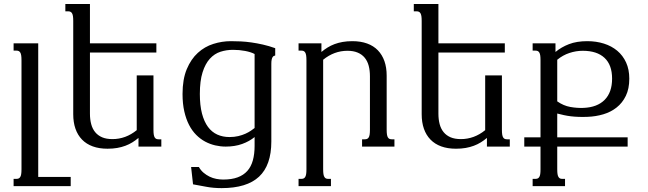

<svg xmlns="http://www.w3.org/2000/svg" viewBox="-20 -736 3253 964"><path d="M335 198.7H48.3V162.1H62Q68.4 162.1 73.2 160.2Q78.1 158.2 81.5 152.8Q85 147.5 86.4 138.2Q87.9 128.9 87.9 113.8V-433.6Q87.9 -448.7 86.4 -458Q85 -467.3 81.5 -472.7Q78.1 -478 73.2 -480Q68.4 -481.9 62 -481.9H48.3V-518.6H171.9V152.3H335Z M347.7 -630.9Q347.7 -646 346.2 -655.3Q344.7 -664.6 341.3 -669.9Q337.9 -675.3 333 -677.2Q328.1 -679.2 321.8 -679.2H308.1V-715.8H431.6V-518.6H765.1V-472.2H431.6V-165.5Q431.6 -136.2 438 -112.5Q444.3 -88.9 458 -72.3Q471.7 -55.7 492.9 -46.6Q514.2 -37.6 544.4 -37.6Q611.3 -37.6 666.5 -82.5V-357.4H750.5V-85Q750.5 -69.8 752 -60.5Q753.4 -51.3 756.8 -45.9Q760.3 -40.5 764.9 -38.6Q769.5 -36.6 776.4 -36.6H790V0H675.3V-43.5Q660.6 -31.2 644.5 -21.2Q628.4 -11.2 609.6 -4.2Q590.8 2.9 568.6 6.8Q546.4 10.7 520 10.7Q478 10.7 445.8 -1Q413.6 -12.7 391.8 -35.2Q370.1 -57.6 358.9 -89.6Q347.7 -121.6 347.7 -162.6Z M1149.9 -485.8Q1116.7 -485.8 1086.7 -476.1Q1056.6 -466.3 1033.7 -441.2Q1010.7 -416 997.1 -373Q983.4 -330.1 983.4 -264.2Q983.4 -207 994.1 -166Q1004.9 -125 1024.2 -98.9Q1043.5 -72.8 1071 -60.3Q1098.6 -47.9 1132.3 -47.9Q1156.2 -47.9 1176.5 -52.7Q1196.8 -57.6 1212.4 -64.7Q1228 -71.8 1239.5 -79.6Q1251 -87.4 1258.3 -93.3V-464.8Q1249.5 -469.7 1237.3 -473.6Q1225.1 -477.5 1210.9 -480.2Q1196.8 -482.9 1181.2 -484.4Q1165.5 -485.8 1149.9 -485.8ZM1139.2 -529.3Q1163.1 -529.3 1188.7 -528.1Q1214.4 -526.9 1242.2 -522.9Q1270 -519 1300 -512.2Q1330.1 -505.4 1361.8 -494.1V-457.5Q1357.9 -456.5 1354.5 -454.8Q1351.1 -453.1 1348.4 -448.7Q1345.7 -444.3 1344 -436.5Q1342.3 -428.7 1342.3 -415.5V-25.4Q1342.3 93.3 1280.8 150.9Q1219.2 208.5 1092.8 208.5Q1051.3 208.5 1016.4 201.9Q981.4 195.3 949.2 189.5L939.5 102.5H978.5Q988.3 119.6 1002.2 131.3Q1016.1 143.1 1032.2 150.9Q1048.3 158.7 1065.9 162.1Q1083.5 165.5 1100.6 165.5Q1143.1 165.5 1172.9 154.5Q1202.6 143.6 1221.7 122.3Q1240.7 101.1 1249.5 69.3Q1258.3 37.6 1258.3 -3.4V-47.9Q1232.4 -26.4 1195.8 -13.2Q1159.2 0 1113.3 0Q1086.9 0 1060.5 -6.1Q1034.2 -12.2 1010 -25.1Q985.8 -38.1 965.1 -58.8Q944.3 -79.6 929.2 -108.9Q914.1 -138.2 905.3 -176.8Q896.5 -215.3 896.5 -264.2Q896.5 -337.9 917.7 -388.7Q939 -439.5 973.4 -470.7Q1007.8 -502 1051.3 -515.6Q1094.7 -529.3 1139.2 -529.3Z M1602.5 113.8Q1602.5 128.9 1604 138.2Q1605.5 147.5 1608.9 152.8Q1612.3 158.2 1616.9 160.2Q1621.6 162.1 1628.4 162.1H1641.6V198.7H1479V162.1H1492.7Q1499 162.1 1503.9 160.2Q1508.8 158.2 1512.2 152.8Q1515.6 147.5 1517.1 138.2Q1518.6 128.9 1518.6 113.8V-433.6Q1518.6 -448.7 1517.1 -458Q1515.6 -467.3 1512.2 -472.7Q1508.8 -478 1503.9 -480Q1499 -481.9 1492.7 -481.9H1479V-518.6H1593.8V-475.1Q1608.4 -487.3 1624.5 -497.3Q1640.6 -507.3 1659.4 -514.4Q1678.2 -521.5 1700.4 -525.4Q1722.7 -529.3 1749 -529.3Q1791 -529.3 1823.2 -517.6Q1855.5 -505.9 1877.2 -483.4Q1898.9 -460.9 1910.2 -429Q1921.4 -397 1921.4 -356V-85Q1921.4 -69.8 1922.9 -60.5Q1924.3 -51.3 1927.7 -45.9Q1931.2 -40.5 1935.8 -38.6Q1940.4 -36.6 1947.3 -36.6H1960.4V0H1797.9V-36.6H1811.5Q1817.9 -36.6 1822.8 -38.6Q1827.6 -40.5 1831.1 -45.9Q1834.5 -51.3 1835.9 -60.5Q1837.4 -69.8 1837.4 -85V-353Q1837.4 -382.3 1831.1 -406Q1824.7 -429.7 1811 -446.3Q1797.4 -462.9 1775.9 -471.9Q1754.4 -481 1724.6 -481Q1657.7 -481 1602.5 -436Z M2097.2 -630.9Q2097.2 -646 2095.7 -655.3Q2094.2 -664.6 2090.8 -669.9Q2087.4 -675.3 2082.5 -677.2Q2077.6 -679.2 2071.3 -679.2H2057.6V-715.8H2181.2V-518.6H2514.6V-472.2H2181.2V-165.5Q2181.2 -136.2 2187.5 -112.5Q2193.8 -88.9 2207.5 -72.3Q2221.2 -55.7 2242.4 -46.6Q2263.7 -37.6 2293.9 -37.6Q2360.8 -37.6 2416 -82.5V-357.4H2500V-85Q2500 -69.8 2501.5 -60.5Q2502.9 -51.3 2506.3 -45.9Q2509.8 -40.5 2514.4 -38.6Q2519 -36.6 2525.9 -36.6H2539.6V0H2424.8V-43.5Q2410.2 -31.2 2394 -21.2Q2377.9 -11.2 2359.1 -4.2Q2340.3 2.9 2318.1 6.8Q2295.9 10.7 2269.5 10.7Q2227.5 10.7 2195.3 -1Q2163.1 -12.7 2141.4 -35.2Q2119.6 -57.6 2108.4 -89.6Q2097.2 -121.6 2097.2 -162.6Z M2693.8 0H2612.3V-46.4H2693.8V-433.6Q2693.8 -448.7 2692.4 -458Q2690.9 -467.3 2687.5 -472.7Q2684.1 -478 2679.2 -480Q2674.3 -481.9 2668 -481.9H2654.3V-518.6H2769V-475.1Q2798.3 -499.5 2836.9 -514.4Q2875.5 -529.3 2928.7 -529.3Q2973.6 -529.3 3012.2 -517.1Q3050.8 -504.9 3079.1 -481.2Q3107.4 -457.5 3123.5 -422.4Q3139.6 -387.2 3139.6 -341.3Q3139.6 -290.5 3122.3 -254.9Q3105 -219.2 3075.9 -196.3Q3046.9 -173.3 3009 -162.1Q2971.2 -150.9 2930.2 -149.4Q2905.8 -148.4 2885.3 -149.2Q2864.7 -149.9 2846.4 -152.1Q2828.1 -154.3 2811.3 -158Q2794.4 -161.6 2777.8 -166V-46.4H3131.3V0H2777.8V113.8Q2777.8 128.9 2779.3 138.2Q2780.8 147.5 2784.2 152.8Q2787.6 158.2 2792.2 160.2Q2796.9 162.1 2803.7 162.1H2816.9V198.7H2654.3V162.1H2668Q2674.3 162.1 2679.2 160.2Q2684.1 158.2 2687.5 152.8Q2690.9 147.5 2692.4 138.2Q2693.8 128.9 2693.8 113.8ZM2905.8 -481Q2872.1 -481 2838.9 -470Q2805.7 -459 2777.8 -436V-227.1Q2809.1 -205.1 2843.3 -199Q2877.4 -192.9 2910.2 -194.3Q2979 -197.3 3016.1 -234.9Q3053.2 -272.5 3053.2 -341.3Q3053.2 -410.2 3015.1 -445.6Q2977.1 -481 2905.8 -481Z"/></svg>

Font: Arian AMU Serif
Style: Regular
Weight: 400
Designer: Ruben Hakobyan (Tarumian)
Foundry: Ruben Hakobyan (Tarumian)
Version: Version 1.002